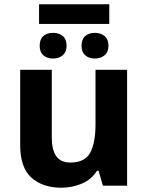

<svg xmlns="http://www.w3.org/2000/svg" viewBox="-20 -875 697 905"><path d="M579.1 -545.9V0H464.8L444.8 -69.8H437Q410.6 -28.3 365.2 -9.3Q319.8 9.8 269 9.8Q181.2 9.8 128.2 -37.6Q75.2 -85 75.2 -189.9V-545.9H224.1V-227.1Q224.1 -168.5 245.1 -138.7Q266.1 -108.9 312 -108.9Q380.4 -108.9 405.3 -155.5Q430.2 -202.1 430.2 -289.1V-545.9ZM495.1 -855V-762.2H164.1V-855ZM230 -720.2Q257.8 -720.2 275.9 -705.1Q293.9 -689.9 293.9 -659.2Q293.9 -629.9 275.9 -614.5Q257.8 -599.1 230 -599.1Q201.7 -599.1 184.3 -614.5Q167 -629.9 167 -659.2Q167 -689.9 184.3 -705.1Q201.7 -720.2 230 -720.2ZM427.2 -720.2Q454.6 -720.2 472.9 -705.1Q491.2 -689.9 491.2 -659.2Q491.2 -629.9 472.9 -614.5Q454.6 -599.1 427.2 -599.1Q398.9 -599.1 381.6 -614.5Q364.3 -629.9 364.3 -659.2Q364.3 -689.9 381.6 -705.1Q398.9 -720.2 427.2 -720.2Z"/></svg>

Font: Open Sans
Style: Bold
Weight: 700
Designer: Monotype Design Team
Foundry: Monotype Imaging Inc.
Version: Version 3.000; ttfautohint (v1.8.4)